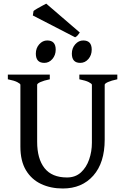

<svg xmlns="http://www.w3.org/2000/svg" viewBox="-20 -1028 699 1062"><path d="M628.9 -589.4Q595.7 -582.5 577.4 -574.2Q559.1 -565.9 559.1 -559.1V-255.9Q559.1 -127.9 496.1 -56.6Q433.1 14.6 327.6 14.6Q260.7 14.6 207.5 -10.3Q154.3 -35.2 123.5 -86.4Q92.8 -137.7 92.8 -216.8V-559.1Q92.8 -564.9 75.7 -573.7Q58.6 -582.5 23.4 -589.4V-615.2H255.4V-589.4Q222.2 -582.5 203.9 -574.2Q185.5 -565.9 185.5 -559.1V-243.7Q185.5 -149.9 226.3 -98.1Q267.1 -46.4 350.6 -46.4Q397 -46.4 427.5 -74.2Q458 -102.1 473.1 -146Q488.3 -189.9 488.3 -238.3V-559.1Q488.3 -564.9 471.2 -573.7Q454.1 -582.5 418.9 -589.4V-615.2H628.9ZM288.1 -753.4Q288.1 -723.1 269.8 -701.7Q251.5 -680.2 225.1 -680.2Q178.2 -680.2 178.2 -731.4Q178.2 -761.7 197 -783Q215.8 -804.2 241.2 -804.2Q288.1 -804.2 288.1 -753.4ZM487.3 -753.4Q487.3 -723.1 469 -701.7Q450.7 -680.2 423.8 -680.2Q377.4 -680.2 377.4 -731.4Q377.4 -761.7 396.2 -783Q415 -804.2 440.4 -804.2Q487.3 -804.2 487.3 -753.4ZM421.4 -848.1Q415 -838.9 409.4 -832.3Q403.8 -825.7 395.5 -821.8L161.6 -942.4L165.5 -967.3Q170.4 -971.7 184.6 -980Q198.7 -988.3 213.6 -996.1Q228.5 -1003.9 235.8 -1007.8Z"/></svg>

Font: Gentium Book Plus
Style: Regular
Weight: 400
Designer: Victor Gaultney, Annie Olsen, Iska Routamaa, Becca Hirsbrunner
Foundry: SIL International
Version: Version 6.101